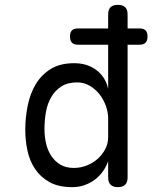

<svg xmlns="http://www.w3.org/2000/svg" viewBox="-20 -760 640 790"><path d="M301 -576Q284 -576 276 -584.5Q268 -593 268 -610Q268 -627 276 -635Q284 -643 301 -643H425V-700Q425 -721 435 -730.5Q445 -740 465 -740Q485 -740 495 -730.5Q505 -721 505 -700V-643H554Q571 -643 579 -635Q587 -627 587 -610Q587 -593 579 -584.5Q571 -576 554 -576H505V-30Q505 -10 495 0Q485 10 465 10Q445 10 435 0Q425 -10 425 -30V-97Q417 -74 403.5 -55Q390 -36 371 -21.5Q352 -7 328.5 1.5Q305 10 277 10Q221 10 184 -10.5Q147 -31 124.5 -64.5Q102 -98 93 -140Q84 -182 84 -226Q84 -276 94 -325.5Q104 -375 127 -413.5Q150 -452 188.5 -476Q227 -500 285 -500Q340 -500 377.5 -471Q415 -442 425 -394V-576ZM284 -69Q312 -69 338 -79.5Q364 -90 383 -107.5Q402 -125 413.5 -147.5Q425 -170 425 -195V-274Q425 -298 415.5 -324.5Q406 -351 389 -372.5Q372 -394 348.5 -407.5Q325 -421 298 -421Q258 -421 232 -404Q206 -387 190.5 -360Q175 -333 169 -299Q163 -265 163 -230Q163 -197 170 -168Q177 -139 192 -117Q207 -95 229.5 -82Q252 -69 284 -69Z"/></svg>

Font: Maple Mono Normal NL Light
Style: Regular
Weight: 300
Monospace: yes
Designer: subframe7536
Version: Version 7.000